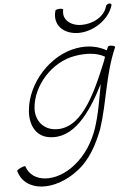

<svg xmlns="http://www.w3.org/2000/svg" viewBox="-71 -864 841 1241"><g transform="rotate(-5 349.5 -243.5)"><path d="M336 -800C308 -707 376 -642 473 -642C568 -642 671 -709 699 -800C702 -808 697 -814 688 -814C678 -814 667 -808 664 -800C648 -733 571 -692 497 -692C427 -692 371 -735 386 -800C388 -804 379 -808 365 -808C351 -808 338 -804 336 -800ZM654 -538C650 -530 647 -522 644 -514C591 -544 526 -558 451 -545C275 -516 126 -347 109 -175C99 -84 135 -2 221 12C379 39 493 -116 586 -301C568 -205 554 -109 522 -14C493 68 444 149 370 207C247 306 91 300 54 187C54 184 41 186 26 193C10 200 -2 209 -1 212C38 354 231 365 388 243C474 177 521 81 557 -11C614 -184 624 -358 699 -529C702 -533 694 -539 681 -541C669 -543 657 -542 654 -538ZM253 -37C184 -49 142 -108 146 -181C156 -328 284 -471 436 -496C508 -508 578 -504 629 -474C626 -465 623 -456 620 -447C533 -234 431 -7 253 -37Z"/></g></svg>

Font: Nupuram Thin Italic
Style: Regular
Weight: 100
Designer: Santhosh Thottingal (santhosh.thottingal@gmail.com)
Foundry: SMC
Version: Version 1.000